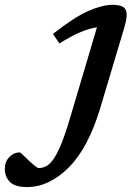

<svg xmlns="http://www.w3.org/2000/svg" viewBox="-203 -545 578 798"><path d="M214 -97Q164.5 69 83 150.8Q1.5 232.5 -91 232.5Q-141.5 232.5 -162.2 210.8Q-183 189 -183 157Q-183 127.5 -164.5 108Q-146 88.5 -121 88.5Q-118 88.5 -107 99.5Q-96 110.5 -80.5 125Q-49.5 153.5 -42.5 153.5Q-27.5 153.5 -13 146.8Q1.5 140 16.8 119.8Q32 99.5 48.8 60Q65.5 20.5 85.5 -45.5L200 -431.5Q170.5 -427.5 132.8 -412Q95 -396.5 44 -364.5L17 -404Q106 -474 164.5 -499.5Q223 -525 264.5 -525Q309.5 -525 319.5 -504.2Q329.5 -483.5 314 -431.5Z"/></svg>

Font: Newsreader Caption Medium
Style: Italic
Weight: 500
Italic angle: -17°
Designer: Hugues Gentile
Foundry: Production Type
Version: Version 1.001